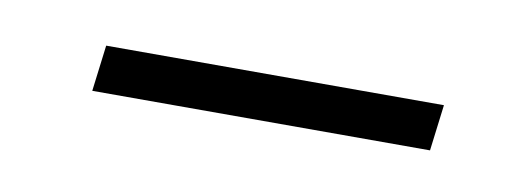

<svg xmlns="http://www.w3.org/2000/svg" viewBox="-24 -371 355 131"><g transform="rotate(10 154.0 -305.0)"><path d="M278 -321 274 -289H40L44 -321Z"/></g></svg>

Font: Pathway Extreme Condensed ExtraLight
Style: Italic
Weight: 250
Width: 3
Italic angle: -8°
Version: Version 1.001;gftools[0.9.26]